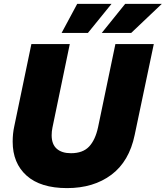

<svg xmlns="http://www.w3.org/2000/svg" viewBox="-20 -955 850 985"><path d="M45 -228Q45 -270 53 -306L141 -729H338L249 -300Q245 -281 245 -261Q245 -215 271 -192Q297 -169 344 -169Q405 -169 437 -203Q469 -237 483 -302L572 -729H769L671 -263Q643 -127 551.5 -58.5Q460 10 324 10Q188 10 116.5 -54Q45 -118 45 -228ZM376 -935H552L431 -786H296ZM622 -935H810L653 -786H502Z"/></svg>

Font: Mona Sans Black
Style: Italic
Weight: 900
Italic angle: -11.7°
Designer: Deni Anggara
Foundry: GitHub
Version: Version 2.000